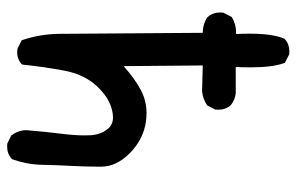

<svg xmlns="http://www.w3.org/2000/svg" viewBox="-167 -647 834 540"><g transform="rotate(90 250.0 -377.0)"><path d="M346.2 -34.2Q346.2 -37.6 346.7 -40.5Q350.6 -87.9 355.7 -128.7Q360.8 -169.4 360.8 -196.8Q360.8 -206.1 360.4 -214.4Q358.4 -245.6 340.8 -265.1Q329.6 -277.8 309.6 -277.8Q300.8 -277.8 291 -275.4Q254.9 -267.6 221.9 -231.9Q189 -196.3 178.5 -140.1Q168 -84 161.6 -22.5L159.7 -20.5Q146.5 -8.3 127 -8.3Q122.6 -8.3 116.7 -9.3L93.3 -21L92.3 -23.9Q76.2 -71.8 75.2 -125L72.3 -530.3Q47.4 -530.3 27.8 -543.9L27.3 -544.9Q15.1 -558.6 15.1 -579.6Q15.1 -583 15.6 -587.9L27.3 -610.8L28.8 -612.3Q47.9 -624 71.3 -624Q73.7 -624 75.7 -624Q74.7 -643.6 74.7 -661.1Q74.7 -726.6 88.4 -758.8L89.4 -760.7L90.8 -761.7Q104.5 -773.9 125 -773.9Q127.9 -773.9 132.8 -773.4L156.7 -761.2L157.7 -758.3Q169.4 -726.1 169.4 -664.6Q169.4 -645 168.5 -623H242.7Q262.2 -620.6 275.9 -608.9Q288.6 -594.7 288.6 -573.7Q288.6 -570.3 288.1 -565.4L276.4 -542.5Q257.3 -530.3 236.8 -528.3L164.1 -530.3L166 -307.6Q200.7 -338.9 233.9 -356.4Q263.7 -372.1 297.9 -372.1Q311 -372.1 324.7 -370.1Q374 -361.8 411.1 -324.7Q448.2 -287.6 448.7 -246.1Q448.7 -239.7 448.7 -233.4Q448.7 -200.2 446.5 -158.9Q444.3 -117.7 443.4 -76.2Q442.4 -34.7 427.7 6.3L425.8 7.8Q412.1 20 391.6 20Q388.7 20 383.8 19.5L360.8 8.3L359.9 6.3Q346.2 -11.7 346.2 -34.2Z"/></g></svg>

Font: Bakudai
Style: Bold
Weight: 700
Version: Version 1.48